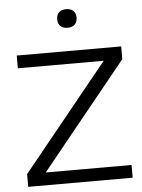

<svg xmlns="http://www.w3.org/2000/svg" viewBox="-59 -929 724 976"><g transform="rotate(-5 303.0 -441.5)"><path d="M578 -670H45V-605H483L45 -65V0H578V-65H140L578 -605ZM266 -834C266 -806 283 -788 315 -788C347 -788 364 -806 365 -834V-836C365 -865 347 -883 315 -883C283 -883 266 -865 266 -836Z"/></g></svg>

Font: LT Wave Text Light
Style: Regular
Weight: 300
Designer: Daniel Lyons
Version: Version 2.5 (Glyphs App)